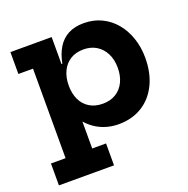

<svg xmlns="http://www.w3.org/2000/svg" viewBox="-135 -691 1011 1030"><g transform="rotate(-20 370.0 -176.0)"><path d="M28.5 210V85H112V-426H28.5V-551H264V-356.5L261 -291V-263L264 -187V85H343V210ZM443 11.5Q383 11.5 332.2 -14.8Q281.5 -41 244 -94Q206.5 -147 186.5 -226.5L261 -274.5Q261 -229 277.2 -194.5Q293.5 -160 325 -140.5Q356.5 -121 401 -121Q444.5 -121 476 -140.5Q507.5 -160 524.2 -194.8Q541 -229.5 541 -275.5Q541 -321.5 523.5 -356.5Q506 -391.5 474.5 -411Q443 -430.5 401 -430.5Q357 -430.5 325.8 -411Q294.5 -391.5 277.8 -356.2Q261 -321 261 -274.5L246 -397H269Q279 -449.5 301.8 -486.5Q324.5 -523.5 361.2 -543Q398 -562.5 450 -562.5Q506.5 -562.5 552.2 -540.2Q598 -518 630.5 -478.5Q663 -439 680.5 -387Q698 -335 698 -275.5Q698 -188.5 666.2 -123.8Q634.5 -59 577.2 -23.8Q520 11.5 443 11.5Z"/></g></svg>

Font: Hepta Slab ExtraLight
Style: Bold
Weight: 700
Version: Version 1.102